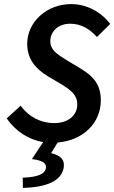

<svg xmlns="http://www.w3.org/2000/svg" viewBox="-20 -686 559 939"><path d="M92 233C209 230 283 198 292 131C296 95 278 75 230 63L262 11C389 0 473 -86 473 -195C473 -269 441 -310 377 -349L309 -390C258 -421 226 -442 226 -485C226 -529 261 -570 324 -570C378 -570 420 -543 454 -505L519 -569C475 -627 405 -666 328 -666C208 -666 113 -578 113 -472C113 -396 155 -349 214 -313L280 -274C329 -244 358 -220 358 -176C358 -119 310 -84 246 -84C178 -84 119 -116 81 -169L13 -107C59 -40 123 -3 191 9L136 92C190 99 206 112 205 134C201 164 169 180 91 183Z"/></svg>

Font: Source Sans Pro Semibold
Style: Italic
Weight: 600
Italic angle: -11°
Designer: Paul D. Hunt
Foundry: Adobe Systems Incorporated
Version: Version 3.006;hotconv 1.0.111;makeotfexe 2.5.65597